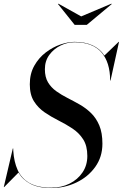

<svg xmlns="http://www.w3.org/2000/svg" viewBox="-40 -982 651 1018"><path d="M390.5 -895 550.5 -962.5 552.5 -960.5 420 -850H356L267.5 -960.5L269.5 -962.5ZM-18 10H-20L28 -195H30L30.5 -181Q34 -124.5 53.5 -80.8Q73 -37 116 -12Q159 13 233 13Q286 13 329 -8.5Q372 -30 397.5 -67.8Q423 -105.5 423 -155Q423 -209 401 -243.2Q379 -277.5 344.2 -300.5Q309.5 -323.5 270.5 -343Q231.5 -362.5 196.8 -386.2Q162 -410 140 -445Q118 -480 118 -535Q118 -591.5 141.8 -633.5Q165.5 -675.5 202.5 -703.8Q239.5 -732 280.2 -746Q321 -760 355 -760Q466 -760 513.5 -687.5L589 -760H591L546 -555H544Q544 -652 497.2 -705Q450.5 -758 355 -758Q317 -758 281 -740.5Q245 -723 221.5 -691Q198 -659 198 -615Q198 -573 214.5 -545.5Q231 -518 258.2 -498.5Q285.5 -479 318 -462.5Q350.5 -446 383 -427.5Q415.5 -409 442.8 -382.5Q470 -356 486.5 -317Q503 -278 503 -220Q503 -150 465 -97Q427 -44 365.2 -14.5Q303.5 15 233 15Q164 15 122 -7Q80 -29 58 -67Z"/></svg>

Font: Bodoni* 96pt
Style: Italic
Weight: 400
Italic angle: -13°
Version: Version 2.3